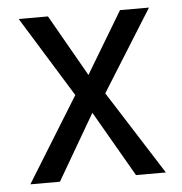

<svg xmlns="http://www.w3.org/2000/svg" viewBox="-44 -578 588 621"><g transform="rotate(-5 250.0 -268.0)"><path d="M30 0H126L250 -213L373 0H470L297 -272L462 -536H368L248 -336L134 -536H39L200 -275Z"/></g></svg>

Font: Noto Sans Mono ExtraCondensed
Style: Regular
Weight: 400
Width: 2
Designer: Monotype Design Team
Foundry: Monotype Imaging Inc.
Version: Version 2.014